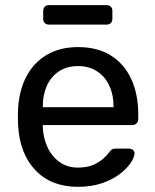

<svg xmlns="http://www.w3.org/2000/svg" viewBox="-20 -712 600 742"><path d="M281.5 10Q178.1 10 117.3 -53.7Q56.4 -117.4 49.9 -227.3Q49.1 -239.9 49.1 -260.6Q49.1 -281.3 49.9 -293.6Q54.4 -365 83 -418.3Q111.6 -471.6 162.1 -500.8Q212.6 -530 281.3 -530Q356.6 -530 408.2 -497.8Q459.8 -465.6 487.1 -406.9Q514.3 -348.3 514.3 -269.4V-251.6Q514.3 -241.4 507.5 -235Q500.7 -228.6 490.6 -228.6H145.4Q145.4 -228.4 145.4 -225Q145.4 -221.6 145.4 -219.6Q147.1 -179.3 163.2 -143.8Q179.2 -108.4 209.4 -86.3Q239.5 -64.3 281.1 -64.3Q317.2 -64.3 341.2 -75.2Q365.2 -86.2 379.8 -99.6Q394.5 -113.1 399.5 -120.5Q408.5 -132.7 413.7 -135.2Q418.9 -137.7 430.1 -137.7H478.5Q487.7 -137.7 494.2 -132.2Q500.7 -126.6 499.7 -117.4Q498.7 -102.4 483.8 -80.8Q468.9 -59.2 441.2 -38.2Q413.5 -17.3 373.1 -3.7Q332.6 10 281.5 10ZM145.4 -297.6H418.8V-301Q418.8 -345.7 402.5 -380.9Q386.3 -416 355.3 -436.3Q324.4 -456.6 281.3 -456.6Q238.2 -456.6 207.7 -436.3Q177.2 -416 161.3 -380.9Q145.4 -345.7 145.4 -301ZM169.1 -616.9Q159 -616.9 153 -623Q146.9 -629 146.9 -639.1V-670Q146.9 -680.1 153 -686.1Q159 -692.2 169.1 -692.2H392.1Q402.2 -692.2 408.3 -686.1Q414.3 -680.1 414.3 -670V-639.1Q414.3 -629 408.3 -623Q402.2 -616.9 392.1 -616.9Z"/></svg>

Font: Rubik Light
Style: Regular
Weight: 300
Designer: Hubert and Fischer
Foundry: Hubert and Fischer
Version: Version 2.300;gftools[0.9.30]